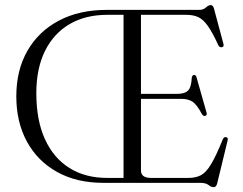

<svg xmlns="http://www.w3.org/2000/svg" viewBox="-20 -740 985 777"><path d="M412 -700H785.5Q803 -700 813.5 -709.8Q824 -719.5 833 -719.5Q842 -719.5 846 -705L884.5 -561.5Q887 -551 878.5 -549Q868.5 -547 863.5 -557Q840 -608.5 821.2 -635Q802.5 -661.5 782.2 -670.8Q762 -680 733.5 -680H550.5V-360H695.5Q728 -360 741.2 -373.8Q754.5 -387.5 756 -425Q757.5 -435.5 764.5 -436.5Q772.5 -438 775.5 -426.5L816 -284Q819 -273.5 810.5 -271Q802.5 -269.5 797.5 -277.5Q777.5 -315.5 760.2 -327.8Q743 -340 712 -340H550.5V-50Q550.5 -20 591.5 -20H743Q772.5 -20 793.2 -31Q814 -42 834.2 -75.5Q854.5 -109 882 -177Q886 -186 894 -185Q904.5 -184 901 -171L859 2Q855 17.5 845 17.5Q835 17.5 824 8.8Q813 0 791 0H399Q290 0 210.8 -44.2Q131.5 -88.5 88.8 -167.2Q46 -246 46 -350Q46 -456 91 -534.5Q136 -613 218.2 -656.5Q300.5 -700 412 -700ZM127 -362.5Q127 -253 162 -176.5Q197 -100 261.2 -60Q325.5 -20 413 -20H480V-680H414Q326 -680 261.8 -642.5Q197.5 -605 162.2 -534Q127 -463 127 -362.5Z"/></svg>

Font: Fraunces 72pt S000 Light
Style: Regular
Weight: 300
Version: Version 1.000; ttfautohint (v1.8.3)